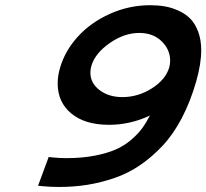

<svg xmlns="http://www.w3.org/2000/svg" viewBox="-20 -724 807 751"><path d="M567.9 -703.6Q597.7 -703.6 623.8 -699.2Q649.9 -694.8 677 -682.9Q704.1 -670.9 723.4 -651.9Q742.7 -632.8 754.9 -600.8Q767.1 -568.8 767.1 -527.3Q767.1 -474.6 747.1 -404.3Q724.6 -326.2 691.4 -262.7Q658.2 -199.2 616.9 -155Q575.7 -110.8 528.8 -78.6Q481.9 -46.4 428.7 -28.1Q375.5 -9.8 322.3 -1.2Q269 7.3 210.4 7.3Q177.7 7.3 147.5 4.4L128.9 2.4L170.4 -109.9L189.9 -107.9Q210 -105.5 240.7 -105.5Q300.8 -105.5 349.9 -115Q398.9 -124.5 432.4 -139.2Q465.8 -153.8 492.7 -176.8Q519.5 -199.7 535.6 -221.7Q551.8 -243.7 566.4 -272Q489.3 -235.8 406.2 -235.8Q312.5 -235.8 259 -280Q205.6 -324.2 205.6 -397.5Q205.6 -427.2 214.8 -458.5Q233.9 -524.9 284.4 -580.6Q335 -636.2 409.9 -669.9Q484.9 -703.6 567.9 -703.6ZM524.9 -595.2Q465.8 -595.2 408.7 -555.2Q351.6 -515.1 337.4 -466.3Q333.5 -452.1 333.5 -440.4Q333.5 -398.9 369.4 -371.6Q405.3 -344.2 458.5 -344.2Q520.5 -344.2 574.5 -378.7Q628.4 -413.1 642.1 -460.9Q645.5 -472.7 645.5 -486.8Q645.5 -530.3 612.1 -562.7Q578.6 -595.2 524.9 -595.2Z"/></svg>

Font: Cantarell
Style: Bold Italic
Weight: 700
Italic angle: -16°
Designer: Dave Crossland
Version: Version 1.004